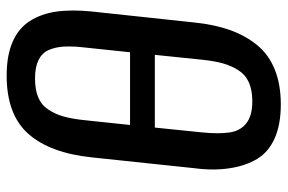

<svg xmlns="http://www.w3.org/2000/svg" viewBox="-164 -694 867 579"><g transform="rotate(-90 269.5 -404.5)"><path d="M182.1 -445.8H401.4L416 -584.5Q418.9 -607.9 418.9 -628.4Q418.9 -637.7 418.5 -646Q416.5 -673.3 407.5 -692.6Q398.4 -711.9 377.2 -722.2Q356 -732.4 322.3 -732.4Q288.6 -732.4 265.4 -722.7Q242.2 -712.9 228.5 -692.1Q214.8 -671.4 207.8 -646.5Q200.7 -621.6 196.8 -584.5ZM253.4 -77.1Q287.1 -77.1 310.3 -87.4Q333.5 -97.7 347.2 -119.1Q360.8 -140.6 367.9 -166Q375 -191.4 378.9 -228.5L393.6 -371.1H174.3L159.7 -228.5Q157.2 -203.1 157.2 -181.6Q157.2 -163.1 159.2 -148.4Q163.1 -115.2 186 -96.2Q209 -77.1 253.4 -77.1ZM244.1 8.8Q183.6 8.8 142.3 -9.5Q101.1 -27.8 80.1 -62Q59.1 -96.7 51.8 -144.5Q47.9 -168.5 47.9 -195.6Q47.9 -222.7 51.8 -252.4L84.5 -562Q97.7 -687.5 155.5 -752.7Q213.4 -817.9 331.1 -817.9Q391.1 -817.9 432.1 -800.3Q473.1 -782.7 495.1 -748.8Q517.1 -714.8 523.9 -668.9Q527.3 -645 527.3 -617.2Q527.3 -591.3 524.4 -562L491.2 -252Q484.9 -190.9 468.3 -144.3Q451.7 -97.7 422.9 -62.5Q394 -27.3 349.1 -9.3Q304.2 8.8 244.1 8.8Z"/></g></svg>

Font: Oswald
Style: Regular
Weight: 400
Designer: Vernon Adams
Foundry: Vernon Adams
Version: 3.0; ttfautohint (v0.94.23-7a4d-dirty) -l 8 -r 50 -G 200 -x 